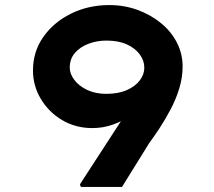

<svg xmlns="http://www.w3.org/2000/svg" viewBox="-20 -737 842 757"><path d="M299 0 295 -10 582 -452 602 -402Q585 -368 558.5 -337Q532 -306 497.5 -282.5Q463 -259 424.5 -245.5Q386 -232 344 -232Q278 -232 225 -263.5Q172 -295 141 -347Q110 -399 110 -459Q110 -533 150.5 -591Q191 -649 259.5 -683Q328 -717 411 -717Q470 -717 522 -698Q574 -679 614.5 -646Q655 -613 677.5 -569Q700 -525 700 -475Q700 -432 687 -389Q674 -346 652.5 -305.5Q631 -265 609 -231.5Q587 -198 569 -174L461 0ZM399 -367Q447 -367 480.5 -382Q514 -397 531.5 -420.5Q549 -444 549 -470Q549 -498 531 -522.5Q513 -547 480 -562Q447 -577 400 -577Q362 -577 329 -564.5Q296 -552 275.5 -528.5Q255 -505 255 -470Q255 -446 273 -422Q291 -398 323.5 -382.5Q356 -367 399 -367Z"/></svg>

Font: Lexend Zetta
Style: Bold
Weight: 700
Designer: Bonnie Shaver-Troup, Thomas Jockin
Foundry: Lexend
Version: Version 1.007